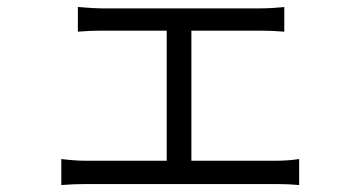

<svg xmlns="http://www.w3.org/2000/svg" viewBox="-20 -532 1040 555"><path d="M533.2 -67.4H780.3Q812.5 -67.4 844.7 -72.3V2.9Q815.4 0 780.3 0H225.6Q193.4 0 157.2 2.9V-72.3Q196.3 -67.4 225.6 -67.4H461.9V-443.4H273.4Q237.3 -443.4 205.1 -440.4V-511.7Q250 -507.8 272.5 -507.8H733.4Q762.7 -507.8 801.8 -511.7V-440.4Q769.5 -443.4 733.4 -443.4H533.2Z"/></svg>

Font: Gen Shin Gothic Normal
Style: Regular
Weight: 300
Designer: [Source Han Sans]
Ryoko NISHIZUKA  (kana & ideographs); Paul D. Hunt (Latin, Greek & Cyrillic); Wenlong ZHANG  (bopomofo
Version: Version 1.002.20150607